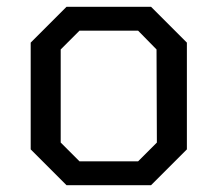

<svg xmlns="http://www.w3.org/2000/svg" viewBox="-20 -543 638 563"><path d="M175 0 70 -105V-418L175 -523H423L528 -418V-105L423 0ZM213 -70H385L440 -125L439 -398L385 -453H213L158 -398V-125Z"/></svg>

Font: Tomorrow
Style: Regular
Weight: 400
Designer: Tony de Marco, Monica Rizzolli
Foundry: Just in Type
Version: Version 2.002